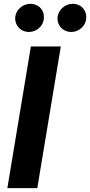

<svg xmlns="http://www.w3.org/2000/svg" viewBox="-20 -966 463 986"><path d="M292.3 -727.3H138.5L17.8 0H171.5ZM58.9 -883.2C52.2 -839.5 84.2 -801.8 128.9 -801.8C166.2 -801.8 199.6 -830.3 204.5 -865.1C212 -909.8 181.5 -946.4 135.7 -946.4C99.4 -946.4 65 -919 58.9 -883.2ZM276.3 -883.2C269.2 -838.8 301.5 -801.8 346.2 -801.8C383.5 -801.8 416.9 -830.3 421.9 -865.1C429.3 -909.8 398.8 -946.4 353 -946.4C316.8 -946.4 282.7 -919 276.3 -883.2Z"/></svg>

Font: Magic Ui Pro
Style: Bold Italic
Weight: 700
Italic angle: -9.39999°
Designer: Stefan Endress, Andreas Faust
Version: Version 1.000;FEAKit 1.0